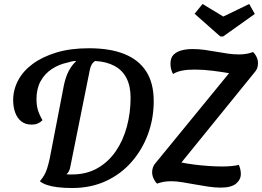

<svg xmlns="http://www.w3.org/2000/svg" viewBox="-20 -921 1314 963"><path d="M342 22Q300 22 268.5 18Q237 14 215 6.5Q193 -1 180 -12Q192 -26 201 -41Q210 -56 216.5 -76.5Q223 -97 229 -124L301 -496Q310 -537 325 -565.5Q340 -594 361 -613L360 -615Q349 -615 338.5 -612.5Q328 -610 318 -607Q275 -598 239.5 -574.5Q204 -551 183.5 -513.5Q163 -476 163 -424Q163 -395 169.5 -371.5Q176 -348 193 -318Q182 -307 169 -301.5Q156 -296 139 -296Q107 -296 86.5 -312.5Q66 -329 56 -357Q46 -385 46 -419Q46 -470 70.5 -517Q95 -564 143.5 -600Q192 -636 262.5 -657.5Q333 -679 426 -679Q532 -679 604 -650Q676 -621 713.5 -562.5Q751 -504 751 -414Q751 -327 722.5 -249Q694 -171 640.5 -109.5Q587 -48 511.5 -13Q436 22 342 22ZM341 -46Q414 -46 469 -77.5Q524 -109 561 -163Q598 -217 616.5 -286.5Q635 -356 635 -431Q635 -489 614.5 -529Q594 -569 554 -590.5Q514 -612 457 -615Q446 -608 439.5 -596.5Q433 -585 430 -568L334 -91Q331 -72 325.5 -62Q320 -52 313 -47Q319 -46 326.5 -46Q334 -46 341 -46ZM1087 20Q1057 20 1024 15Q991 10 958 4Q925 -2 894.5 -7Q864 -12 838 -12Q816 -12 798.5 -8.5Q781 -5 768 0Q758 -9 750.5 -25Q743 -41 743 -57Q743 -70 747.5 -82.5Q752 -95 760 -103L1129 -554Q1094 -560 1047.5 -566Q1001 -572 956 -572Q920 -572 894 -567Q868 -562 848 -550Q842 -560 838.5 -573.5Q835 -587 835 -601Q835 -631 850.5 -646.5Q866 -662 891 -668.5Q916 -675 946 -675Q976 -675 1005.5 -671Q1035 -667 1065 -661.5Q1095 -656 1123.5 -652Q1152 -648 1179 -648Q1201 -648 1218.5 -651.5Q1236 -655 1249 -660Q1260 -650 1267 -635Q1274 -620 1274 -604Q1274 -592 1270.5 -581Q1267 -570 1260 -562L890 -106Q919 -100 954.5 -95.5Q990 -91 1026.5 -88.5Q1063 -86 1094 -86Q1118 -86 1140 -88Q1162 -90 1178 -94Q1188 -70 1188 -49Q1188 -20 1164 0Q1140 20 1087 20ZM1085 -738 956 -852 996 -901 1100 -838 1230 -901 1258 -851 1099 -738Z"/></svg>

Font: Sansita Swashed Light
Style: Regular
Weight: 400
Version: Version 1.003